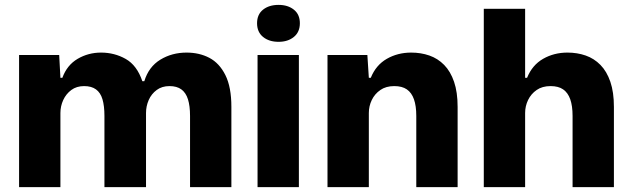

<svg xmlns="http://www.w3.org/2000/svg" viewBox="-20 -765 2579 785"><path d="M58 0V-540H222L227 -447H235Q254 -499 297.5 -524.5Q341 -550 393 -550Q448 -550 494 -524Q540 -498 562 -433H570Q588 -492 635.5 -521Q683 -550 743 -550Q795 -550 836 -528.5Q877 -507 901.5 -458Q926 -409 926 -328V0H757V-291Q757 -332 748.5 -359Q740 -386 721.5 -399.5Q703 -413 673 -413Q642 -413 620.5 -397Q599 -381 588 -356Q577 -331 577 -303V0H407V-291Q407 -332 399 -359Q391 -386 372.5 -399.5Q354 -413 324 -413Q293 -413 271.5 -397Q250 -381 238.5 -356Q227 -331 227 -303V0Z M1033 0V-540H1202V0ZM1119 -594Q1080 -594 1055.5 -614Q1031 -634 1031 -670Q1031 -706 1055.5 -725.5Q1080 -745 1119 -745Q1157 -745 1181.5 -725.5Q1206 -706 1206 -670Q1206 -634 1181.5 -614Q1157 -594 1119 -594Z M1319 0V-540H1482L1488 -447H1496Q1517 -499 1561.5 -524.5Q1606 -550 1661 -550Q1701 -550 1735.5 -538Q1770 -526 1796 -499.5Q1822 -473 1836.5 -430.5Q1851 -388 1851 -328V0H1682V-291Q1682 -332 1672.5 -359Q1663 -386 1643.5 -399.5Q1624 -413 1592 -413Q1558 -413 1535 -397Q1512 -381 1500 -356Q1488 -331 1488 -303V0Z M1958 0V-729H2127V-447H2135Q2156 -499 2200.5 -524.5Q2245 -550 2300 -550Q2340 -550 2374.5 -538Q2409 -526 2435 -499.5Q2461 -473 2475.5 -430.5Q2490 -388 2490 -328V0H2321V-291Q2321 -332 2311.5 -359Q2302 -386 2282.5 -399.5Q2263 -413 2231 -413Q2197 -413 2174 -397Q2151 -381 2139 -356Q2127 -331 2127 -303V0Z"/></svg>

Font: Mona Sans ExtraLight ExtraBold
Style: Regular
Weight: 800
Version: Version 2.000